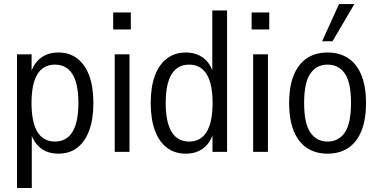

<svg xmlns="http://www.w3.org/2000/svg" viewBox="-20 -757 1886 957"><path d="M64.8 180V-486.3H137.6V-374.5H128.6Q141.7 -433.6 178.2 -464.4Q214.8 -495.3 271.2 -495.3Q326.3 -495.3 365.3 -465.3Q404.3 -435.3 424.9 -379.5Q445.5 -323.6 445.5 -243.4Q445.5 -163.9 424.8 -107.5Q404 -51 365.5 -21Q327 8.9 271.4 8.9Q214.8 8.9 178.3 -22.2Q141.9 -53.2 128.6 -112.3H138.5V180ZM253.9 -51.5Q311.8 -51.5 341.3 -99.9Q370.8 -148.2 370.8 -243.4Q370.8 -339.3 341.3 -387.1Q311.8 -434.9 253.9 -434.9Q195.8 -434.9 166.4 -387Q137.1 -339.1 137.1 -243.4Q137.1 -148.2 166.4 -99.9Q195.8 -51.5 253.9 -51.5Z M544.2 -610V-694.8H632.1V-610ZM551.8 0V-486.3H625.5V0Z M905.2 8.9Q850.7 8.9 811.6 -21Q772.4 -51 751.8 -107.5Q731.2 -163.9 731.2 -243.4Q731.2 -323.6 751.9 -379.5Q772.7 -435.3 811.9 -465.3Q851.2 -495.3 905.5 -495.3Q961.9 -495.3 998.5 -464.4Q1035.1 -433.6 1047.6 -374.5H1038.1V-705H1111.8V0H1039.1V-112.3H1047.6Q1035.1 -52.8 998.5 -21.9Q961.9 8.9 905.2 8.9ZM922.8 -51.5Q980.7 -51.5 1010.1 -99.9Q1039.6 -148.2 1039.6 -243.4Q1039.6 -339.1 1010.1 -387Q980.7 -434.9 922.8 -434.9Q864.6 -434.9 835.3 -387.1Q805.9 -339.3 805.9 -243.4Q805.9 -148.2 835.3 -99.9Q864.6 -51.5 922.8 -51.5Z M1234.2 -610V-694.8H1322.1V-610ZM1241.8 0V-486.3H1315.5V0Z M1612.8 8.9Q1552.8 8.9 1510.1 -19.3Q1467.5 -47.5 1444.3 -103.7Q1421.2 -159.9 1421.2 -243.4Q1421.2 -326.7 1444.3 -382.8Q1467.5 -438.9 1510.1 -467.1Q1552.8 -495.3 1612.8 -495.3Q1672.7 -495.3 1715.4 -467.1Q1758 -438.9 1781.2 -382.8Q1804.3 -326.7 1804.3 -243.4Q1804.3 -159.9 1781.2 -103.7Q1758 -47.5 1715.4 -19.3Q1672.7 8.9 1612.8 8.9ZM1612.8 -51.5Q1667.9 -51.5 1698.7 -96.5Q1729.6 -141.5 1729.6 -243.9Q1729.6 -346.1 1698.7 -390.5Q1667.9 -434.9 1612.8 -434.9Q1558.1 -434.9 1527 -390.5Q1495.9 -346.1 1495.9 -243.9Q1495.9 -141.5 1527 -96.5Q1558.1 -51.5 1612.8 -51.5ZM1585.7 -551.3 1669.7 -736.8H1746.5L1637.3 -551.3Z"/></svg>

Font: Nunito Sans 12pt ExtraLight Condensed
Style: Regular
Weight: 200
Width: 3
Version: Version 3.101;gftools[0.9.27]